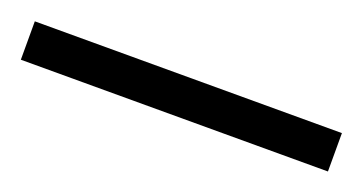

<svg xmlns="http://www.w3.org/2000/svg" viewBox="-22 -18 444 235"><g transform="rotate(20 200.0 100.0)"><path d="M0 125V75H400V125Z"/></g></svg>

Font: Junicode Two Beta Condensed
Style: Italic
Weight: 400
Width: 3
Italic angle: -9°
Version: Version 1.053; ttfautohint (v1.8.4)